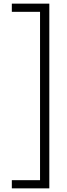

<svg xmlns="http://www.w3.org/2000/svg" viewBox="-20 -819 370 1055"><path d="M45 171H200V-754H45V-799H251V216H45Z"/></svg>

Font: Noto Sans Sinhala UI SemiCondensed Light
Style: Regular
Weight: 300
Width: 4
Designer: Jelle Bosma - Monotype Design Team
Foundry: Monotype Imaging Inc.
Version: Version 2.006; ttfautohint (v1.8.4.7-5d5b)